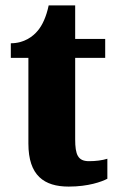

<svg xmlns="http://www.w3.org/2000/svg" viewBox="-20 -680 433 710"><path d="M234 10C307 10 356 -8 377 -19V-93C358 -87 334 -84 309 -84C268 -84 258 -108 258 -165V-466H369V-536H258V-660H160C151 -617 136 -586 120 -567C103 -546 70 -520 20 -520V-466H85V-149C85 -31 143 10 234 10Z"/></svg>

Font: Noto Serif Tamil Condensed Black
Style: Regular
Weight: 900
Width: 3
Designer: Indian Type Foundry, Tom Grace, and the Monotype Design Team
Foundry: Monotype Imaging Inc.
Version: Version 2.004